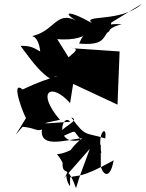

<svg xmlns="http://www.w3.org/2000/svg" viewBox="-20 -795 759 1000"><path d="M261 -395C316 -399 259 -406 98 -329C27 -386 114 -171 116 -181C59 -85 41 -70 98 -135C170 -127 171 -109 198 -121C188 -24 307 -62 408 -76C310 8 327 44 429 -61C247 63 261 -40 306 53C301 126 361 71 310 137L448 -20C392 132 401 104 376 185C322 36 311 133 345 175V129C386 113 391 141 572 40C553 144 516 115 505 72V-42C426 36 487 -25 508 3C484 -113 540 -146 528 -74C427 -107 427 -77 351 -184C407 -163 283 -136 282 -74C399 -125 349 -117 404 -67C259 -29 302 -213 346 -161C184 -149 182 -148 292 -171C165 -320 248 -368 345 -258L361 -358L592 -250L603 -527L368 -543L343 -547C459 -538 207 -472 385 -420L257 -625C222 -581 248 -563 265 -592C489 -570 449 -703 392 -568C577 -552 484 -642 614 -668C457 -686 555 -557 559 -677L719 -775C612 -676 404 -721 459 -675C319 -753 302 -727 398 -675C281 -751 272 -647 168 -613C110 -593 188 -646 192 -495L307 -510C158 -502 195 -559 87 -556C161 -457 248 -325 356 -376Z"/></svg>

Font: Asimov Silicon
Style: Regular
Weight: 400
Designer: Google
Version: Version 2.000980; 2014